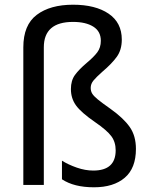

<svg xmlns="http://www.w3.org/2000/svg" viewBox="-20 -785 639 815"><path d="M415 -481Q389 -458 377 -443.5Q365 -429 365 -412Q365 -398 371.5 -387.5Q378 -377 395 -363Q412 -349 449 -323Q505 -283 531 -245.5Q557 -208 557 -153Q557 -71 509.5 -30.5Q462 10 379 10Q294 10 243 -24V-103Q270 -86 306 -73.5Q342 -61 376 -61Q471 -61 471 -147Q471 -182 452.5 -207Q434 -232 383 -267Q325 -307 303 -337Q281 -367 281 -407Q281 -443 298 -466.5Q315 -490 348 -518Q378 -543 393 -563Q408 -583 408 -612Q408 -652 376 -672Q344 -692 290 -692Q166 -692 166 -584V0H79V-584Q79 -679 136 -722Q193 -765 290 -765Q385 -765 441 -727Q497 -689 497 -617Q497 -573 475.5 -543.5Q454 -514 415 -481Z"/></svg>

Font: Noto Sans Display
Style: Regular
Weight: 400
Designer: Monotype Design team
Foundry: Monotype Imaging Inc.
Version: Version 1.000